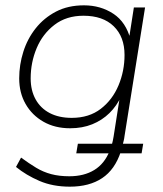

<svg xmlns="http://www.w3.org/2000/svg" viewBox="-20 -512 610 720"><path d="M242 188Q178 188 128 166.5Q78 145 40 114L59 79Q89 101 115.5 117Q142 133 172 141Q202 149 240 149Q295 149 333.5 125.5Q372 102 391 54L395 63H266L272 27H406L399 32Q401 24 403 16Q405 8 406 0L430 -153L435 -152Q418 -115 390.5 -88Q363 -61 326 -46Q289 -31 243 -31Q186 -31 143 -55.5Q100 -80 76 -122Q52 -164 52 -218Q52 -269 67.5 -318Q83 -367 114 -406Q145 -445 190 -468.5Q235 -492 295 -492Q357 -492 405 -460.5Q453 -429 470 -362H463L482 -484H524L447 -2Q446 7 444 15Q442 23 440 31L437 27H517L511 63H425L433 57Q411 124 363 156Q315 188 242 188ZM249 -70Q314 -70 358 -104Q402 -138 424.5 -192Q447 -246 447 -306Q447 -374 406.5 -413.5Q366 -453 293 -453Q229 -453 184.5 -419Q140 -385 117.5 -331.5Q95 -278 95 -218Q95 -173 113.5 -139.5Q132 -106 166.5 -88Q201 -70 249 -70Z"/></svg>

Font: Nunito Sans 12pt ExtraLight 12pt ExtraLight
Style: Italic
Weight: 250
Italic angle: -9°
Version: Version 3.101;gftools[0.9.27]